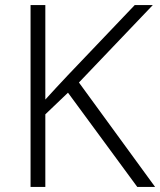

<svg xmlns="http://www.w3.org/2000/svg" viewBox="-20 -734 629 754"><path d="M589 0 290 -410 580 -714H509L245 -437C215 -405 186 -374 158 -343V-714H100V0H158V-285L247 -370L519 0Z"/></svg>

Font: Noto Sans Telugu Light
Style: Regular
Weight: 300
Designer: Jelle Bosma - Monotype Design Team
Foundry: Monotype Imaging Inc.
Version: Version 2.005